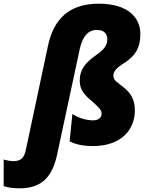

<svg xmlns="http://www.w3.org/2000/svg" viewBox="-146 -785 800 1045"><path d="M-38 240C90 240 142 167 166 51L288 -518C303 -587 334 -622 381 -622C425 -622 438 -597 438 -572C438 -537 419 -514 377 -485C319 -444 288 -407 288 -347C288 -309 300 -279 349 -239C398 -195 407 -186 407 -165C407 -147 392 -130 361 -130C328 -130 282 -141 248 -165L233 -16C267 2 308 10 361 10C511 10 588 -77 588 -184C588 -243 566 -277 530 -307C497 -334 471 -347 471 -372C471 -398 489 -417 535 -445C591 -482 618 -527 618 -599C618 -695 543 -765 392 -765C226 -765 145 -677 115 -535L-5 29C-14 76 -34 92 -73 92C-88 92 -111 88 -126 83V228C-101 237 -68 240 -38 240Z"/></svg>

Font: Noto Sans UI SemiCondensed Black
Style: Italic
Weight: 900
Width: 4
Italic angle: -372°
Designer: Monotype Design Team
Foundry: Monotype Imaging Inc.
Version: Version 1.901